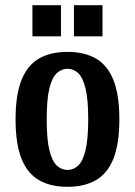

<svg xmlns="http://www.w3.org/2000/svg" viewBox="-20 -710 520 740"><path d="M240 10Q175 10 130.5 -15.5Q86 -41 63 -98Q40 -155 40 -250Q40 -345 63 -402Q86 -459 130.5 -484.5Q175 -510 240 -510Q305 -510 349.5 -484.5Q394 -459 417 -402Q440 -345 440 -250Q440 -155 417 -98Q394 -41 349.5 -15.5Q305 10 240 10ZM240 -55Q263 -55 281 -71.5Q299 -88 309.5 -130.5Q320 -173 320 -250Q320 -328 309.5 -370Q299 -412 281 -428.5Q263 -445 240 -445Q218 -445 199.5 -428.5Q181 -412 170.5 -370Q160 -328 160 -250Q160 -173 170.5 -130.5Q181 -88 199.5 -71.5Q218 -55 240 -55ZM265 -570V-690H375V-570ZM105 -570V-690H215V-570Z"/></svg>

Font: Cuprum
Style: Regular
Weight: 400
Designer: Jovanny Lemonad
Foundry: Jovanny Lemonad
Version: Version 3.000